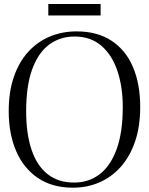

<svg xmlns="http://www.w3.org/2000/svg" viewBox="-20 -904 726 936"><path d="M336 11Q234.5 11 164.5 -36.5Q94.5 -84 58.5 -168Q22.5 -252 22.5 -362Q22.5 -457.5 47.8 -530Q73 -602.5 118 -651.8Q163 -701 223.2 -726Q283.5 -751 353 -751Q454 -751 523.2 -705.8Q592.5 -660.5 628 -577.8Q663.5 -495 663.5 -382.5Q663.5 -287.5 638.5 -214.2Q613.5 -141 568.8 -90.8Q524 -40.5 464.5 -14.8Q405 11 336 11ZM341 -14Q413 -14 466.2 -55Q519.5 -96 549 -177.8Q578.5 -259.5 578.5 -382.5Q578.5 -481 552.2 -558.8Q526 -636.5 473.8 -681.2Q421.5 -726 344 -726Q272.5 -726 219.2 -686.2Q166 -646.5 136.8 -565.8Q107.5 -485 107.5 -362Q107.5 -253 133.5 -175Q159.5 -97 211.5 -55.5Q263.5 -14 341 -14ZM470.5 -884.5V-828.5H215.5V-884.5Z"/></svg>

Font: Merriweather 144pt Light
Style: Regular
Weight: 300
Version: Version 2.100